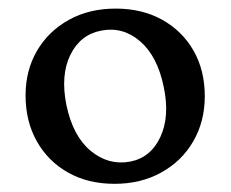

<svg xmlns="http://www.w3.org/2000/svg" viewBox="-20 -730 550 458"><path d="M256 -709.5Q319 -709.5 367 -682.8Q415 -656 441.8 -609Q468.5 -562 468.5 -500.5Q468.5 -440.5 441.2 -393.2Q414 -346 365.2 -318.8Q316.5 -291.5 253 -291.5Q190 -291.5 142.2 -318.5Q94.5 -345.5 67.8 -393Q41 -440.5 41 -502.5Q41 -562 68.2 -608.8Q95.5 -655.5 144 -682.5Q192.5 -709.5 256 -709.5ZM290.5 -344.5Q339.5 -354 362.5 -403.2Q385.5 -452.5 370.5 -523Q355.5 -596 314.2 -631.5Q273 -667 221.5 -657Q171.5 -647.5 147.8 -599Q124 -550.5 138.5 -479Q154 -405 196.5 -370Q239 -335 290.5 -344.5Z"/></svg>

Font: Fraunces 72pt SuperSoft
Style: Regular
Weight: 400
Version: Version 1.000;[b76b70a41]